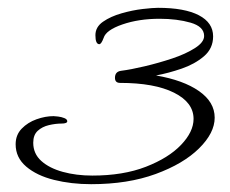

<svg xmlns="http://www.w3.org/2000/svg" viewBox="-20 -769 589 491"><path d="M213 -298Q162 -298 118 -309Q74 -320 47 -343Q20 -366 20 -400Q20 -424 35.5 -440Q51 -456 73.5 -464Q96 -472 117 -472Q120 -472 128.5 -471Q137 -470 144.5 -467Q152 -464 152 -459Q152 -453 137 -453Q122 -453 105 -449Q88 -445 76.5 -434.5Q65 -424 65 -404Q65 -376 85.5 -357.5Q106 -339 140.5 -329.5Q175 -320 216 -320Q295 -320 353 -342.5Q411 -365 443 -398.5Q475 -432 475 -465Q475 -507 425 -532Q375 -557 287 -557Q274 -557 274 -570Q274 -586 290 -588Q314 -591 350 -599.5Q386 -608 420.5 -619.5Q455 -631 478.5 -646Q502 -661 502 -677Q502 -701 467.5 -711Q433 -721 388 -721Q335 -721 293 -706.5Q251 -692 245 -672Q239 -656 234 -656Q224 -656 224 -679Q224 -700 243.5 -713.5Q263 -727 291 -735Q319 -743 345 -746Q371 -749 384 -749Q452 -749 488.5 -730Q525 -711 525 -676Q525 -645 501.5 -625Q478 -605 444.5 -593.5Q411 -582 379 -576Q449 -564 489 -536Q529 -508 529 -468Q529 -429 489 -389.5Q449 -350 378 -324Q307 -298 213 -298Z"/></svg>

Font: Beau Rivage
Style: Regular
Weight: 400
Designer: Robert E. Leuschke
Foundry: Robert E. Leuschke
Version: Version 1.010; ttfautohint (v1.8.3)